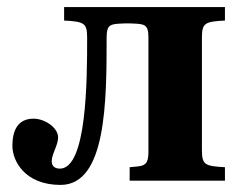

<svg xmlns="http://www.w3.org/2000/svg" viewBox="-20 -510 684 542"><path d="M15 -98C15 -56 50 12 151 12C280 12 281 -222 281 -405C281 -439 292 -441 313 -443L334 -444H346L367 -443C388 -441 399 -439 399 -405V-80C399 -47 388 -42 367 -40L346 -38V0H615V-38C558 -41 550 -45 550 -87V-403C550 -445 558 -449 615 -452V-490H161V-452C218 -449 226 -445 226 -403C226 -282 225 -34 149 -34C136 -34 126 -40 126 -55C126 -75 144 -100 144 -122C144 -150 106 -175 75 -175C42 -175 15 -157 15 -98Z"/></svg>

Font: Heuristica
Style: Bold
Weight: 700
Version: Version 1.0.1